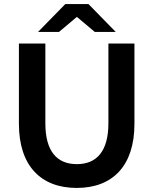

<svg xmlns="http://www.w3.org/2000/svg" viewBox="-20 -914 754 944"><path d="M357 10C535 10 641 -100 641 -305V-700H513V-308C513 -170 455 -107 358 -107C260 -107 203 -170 203 -308V-700H73V-305C73 -100 180 10 357 10ZM167 -757H270L358 -831L446 -757H549L415 -894H301Z"/></svg>

Font: Chess Sans SemiBold
Style: Regular
Weight: 600
Designer: Wolf Bōese
Foundry: Wolf Bōese
Version: Version 7.223;Glyphs 3.3 (3306)